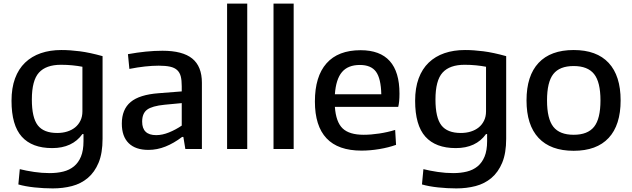

<svg xmlns="http://www.w3.org/2000/svg" viewBox="-20 -828 3513 1067"><path d="M298 -89Q328 -89 353.5 -97Q379 -105 397.5 -120Q416 -135 427 -157.5Q438 -180 438 -209V-457Q412 -462 382 -465Q352 -468 319 -468Q236 -468 196.5 -424.5Q157 -381 157 -275Q157 -174 190 -131.5Q223 -89 298 -89ZM273 219Q223 219 171.5 213.5Q120 208 82 197L90 112Q126 121 169.5 127.5Q213 134 256 134Q297 134 331.5 125.5Q366 117 391 96.5Q416 76 430 42Q444 8 444 -43V-83H438Q382 -5 270 -5Q158 -5 101 -68.5Q44 -132 44 -268Q44 -339 63.5 -392Q83 -445 119.5 -480Q156 -515 207 -532.5Q258 -550 321 -550Q369 -550 423.5 -543Q478 -536 550 -516V-57Q550 23 528 76Q506 129 468 161Q430 193 380 206Q330 219 273 219Z M848 -77Q882 -77 919 -92Q956 -107 990 -130V-255L895 -246Q825 -239 797.5 -218.5Q770 -198 770 -152Q770 -77 848 -77ZM805 5Q733 5 695 -32.5Q657 -70 657 -141Q657 -220 706 -261Q755 -302 862 -310L990 -320V-349Q990 -382 984.5 -403.5Q979 -425 964.5 -438.5Q950 -452 925 -457.5Q900 -463 862 -463Q827 -463 785.5 -458.5Q744 -454 699 -445L691 -527Q795 -546 883 -546Q995 -546 1048.5 -502.5Q1102 -459 1102 -368V0H1010L999 -67H992Q946 -32 899.5 -13.5Q853 5 805 5Z M1242 -808H1354V0H1242Z M1500 -808H1612V0H1500Z M1980 -467Q1914 -467 1880.5 -427.5Q1847 -388 1841 -304H2099Q2097 -392 2069.5 -429.5Q2042 -467 1980 -467ZM1989 9Q1859 9 1794.5 -59.5Q1730 -128 1730 -264Q1730 -403 1794.5 -476Q1859 -549 1984 -549Q2200 -549 2200 -308Q2200 -261 2193 -234H1841Q1847 -150 1884 -114.5Q1921 -79 2001 -79Q2041 -79 2087.5 -86Q2134 -93 2176 -106L2181 -23Q2139 -8 2088 0.5Q2037 9 1989 9Z M2541 -89Q2571 -89 2596.5 -97Q2622 -105 2640.5 -120Q2659 -135 2670 -157.5Q2681 -180 2681 -209V-457Q2655 -462 2625 -465Q2595 -468 2562 -468Q2479 -468 2439.5 -424.5Q2400 -381 2400 -275Q2400 -174 2433 -131.5Q2466 -89 2541 -89ZM2516 219Q2466 219 2414.5 213.5Q2363 208 2325 197L2333 112Q2369 121 2412.5 127.5Q2456 134 2499 134Q2540 134 2574.5 125.5Q2609 117 2634 96.5Q2659 76 2673 42Q2687 8 2687 -43V-83H2681Q2625 -5 2513 -5Q2401 -5 2344 -68.5Q2287 -132 2287 -268Q2287 -339 2306.5 -392Q2326 -445 2362.5 -480Q2399 -515 2450 -532.5Q2501 -550 2564 -550Q2612 -550 2666.5 -543Q2721 -536 2793 -516V-57Q2793 23 2771 76Q2749 129 2711 161Q2673 193 2623 206Q2573 219 2516 219Z M3055 -123.5Q3090 -79 3168 -79Q3246 -79 3281.5 -123.5Q3317 -168 3317 -270Q3317 -372 3281.5 -416.5Q3246 -461 3168 -461Q3090 -461 3055 -416.5Q3020 -372 3020 -270Q3020 -168 3055 -123.5ZM3362.5 -61.5Q3296 10 3168 10Q3040 10 2973 -61.5Q2906 -133 2906 -270Q2906 -407 2973 -478.5Q3040 -550 3168 -550Q3296 -550 3362.5 -478.5Q3429 -407 3429 -270Q3429 -133 3362.5 -61.5Z"/></svg>

Font: EncodeSans
Style: Medium
Weight: 500
Designer: Pablo Impallari, Andres Torresi
Foundry: Pablo Impallari, Andres Torresi
Version: Version 1.000; ttfautohint (v1.4.1)